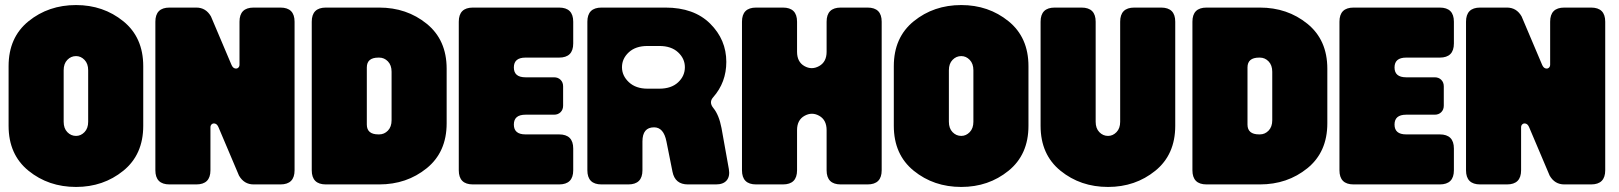

<svg xmlns="http://www.w3.org/2000/svg" viewBox="-20 -730 6408 760"><path d="M14 -468Q14 -582 93 -646Q172 -710 281 -710Q389 -710 468 -646Q547 -582 547 -468V-232Q547 -118 468 -54Q389 10 281 10Q172 10 93 -54Q14 -118 14 -232ZM232 -248Q232 -222 246.5 -207Q261 -192 281 -192Q300 -192 314.5 -207Q329 -222 329 -248V-452Q329 -478 314.5 -493Q300 -508 281 -508Q261 -508 246.5 -493Q232 -478 232 -452Z M845 -226Q840 -238 832 -240.5Q824 -243 818.5 -238.5Q813 -234 813 -226V-56Q813 0 757 0H651Q595 0 595 -56V-644Q595 -700 651 -700H757Q795 -700 815 -665L896 -474Q901 -462 909 -459.5Q917 -457 922.5 -461.5Q928 -466 928 -474V-644Q928 -700 984 -700H1090Q1146 -700 1146 -644V-56Q1146 0 1090 0H984Q946 0 926 -35Z M1214 -644Q1214 -700 1270 -700H1481Q1590 -700 1669 -636Q1748 -572 1748 -458V-242Q1748 -128 1669 -64Q1590 0 1481 0H1270Q1214 0 1214 -56ZM1432 -237Q1432 -198 1478 -198H1481Q1501 -198 1515.5 -213Q1530 -228 1530 -254V-446Q1530 -472 1515.5 -487Q1501 -502 1481 -502H1478Q1432 -502 1432 -463Z M1796 -644Q1796 -700 1852 -700H2193Q2249 -700 2249 -644V-558Q2249 -502 2193 -502H2060Q2014 -502 2014 -463Q2014 -424 2060 -424H2173Q2189 -424 2199 -414Q2209 -404 2209 -388V-312Q2209 -296 2199 -286Q2189 -276 2173 -276H2060Q2014 -276 2014 -237Q2014 -198 2060 -198H2193Q2249 -198 2249 -142V-56Q2249 0 2193 0H1852Q1796 0 1796 -56Z M2305 -644Q2305 -700 2361 -700H2614Q2727 -700 2791 -636.5Q2855 -573 2855 -485Q2855 -404 2803 -345Q2785 -325 2804 -302Q2826 -275 2836 -223L2865 -61Q2870 -32 2856.5 -16Q2843 0 2814 0H2703Q2652 0 2642 -50L2618 -170Q2607 -226 2569 -226Q2523 -226 2523 -170V-56Q2523 0 2467 0H2361Q2305 0 2305 -56ZM2543 -379H2590Q2637 -379 2664 -404Q2691 -429 2691 -464Q2691 -498 2664 -523Q2637 -548 2590 -548H2543Q2496 -548 2469 -523Q2442 -498 2442 -464Q2442 -430 2469.5 -404.5Q2497 -379 2543 -379Z M2917 -644Q2917 -700 2973 -700H3079Q3135 -700 3135 -644V-525Q3135 -485 3164 -468.5Q3193 -452 3222.5 -468.5Q3252 -485 3252 -525V-644Q3252 -700 3308 -700H3414Q3470 -700 3470 -644V-56Q3470 0 3414 0H3308Q3252 0 3252 -56V-215Q3252 -255 3223 -271.5Q3194 -288 3164.5 -271.5Q3135 -255 3135 -215V-56Q3135 0 3079 0H2973Q2917 0 2917 -56Z M3518 -468Q3518 -582 3597 -646Q3676 -710 3785 -710Q3893 -710 3972 -646Q4051 -582 4051 -468V-232Q4051 -118 3972 -54Q3893 10 3785 10Q3676 10 3597 -54Q3518 -118 3518 -232ZM3736 -248Q3736 -222 3750.5 -207Q3765 -192 3785 -192Q3804 -192 3818.5 -207Q3833 -222 3833 -248V-452Q3833 -478 3818.5 -493Q3804 -508 3785 -508Q3765 -508 3750.5 -493Q3736 -478 3736 -452Z M4099 -644Q4099 -700 4155 -700H4261Q4317 -700 4317 -644V-248Q4317 -222 4331.5 -207Q4346 -192 4366 -192Q4385 -192 4399.5 -207Q4414 -222 4414 -248V-644Q4414 -700 4470 -700H4576Q4632 -700 4632 -644V-232Q4632 -118 4553 -54Q4474 10 4366 10Q4257 10 4178 -54Q4099 -118 4099 -232Z M4700 -644Q4700 -700 4756 -700H4967Q5076 -700 5155 -636Q5234 -572 5234 -458V-242Q5234 -128 5155 -64Q5076 0 4967 0H4756Q4700 0 4700 -56ZM4918 -237Q4918 -198 4964 -198H4967Q4987 -198 5001.5 -213Q5016 -228 5016 -254V-446Q5016 -472 5001.5 -487Q4987 -502 4967 -502H4964Q4918 -502 4918 -463Z M5282 -644Q5282 -700 5338 -700H5679Q5735 -700 5735 -644V-558Q5735 -502 5679 -502H5546Q5500 -502 5500 -463Q5500 -424 5546 -424H5659Q5675 -424 5685 -414Q5695 -404 5695 -388V-312Q5695 -296 5685 -286Q5675 -276 5659 -276H5546Q5500 -276 5500 -237Q5500 -198 5546 -198H5679Q5735 -198 5735 -142V-56Q5735 0 5679 0H5338Q5282 0 5282 -56Z M6033 -226Q6028 -238 6020 -240.5Q6012 -243 6006.5 -238.5Q6001 -234 6001 -226V-56Q6001 0 5945 0H5839Q5783 0 5783 -56V-644Q5783 -700 5839 -700H5945Q5983 -700 6003 -665L6084 -474Q6089 -462 6097 -459.5Q6105 -457 6110.5 -461.5Q6116 -466 6116 -474V-644Q6116 -700 6172 -700H6278Q6334 -700 6334 -644V-56Q6334 0 6278 0H6172Q6134 0 6114 -35Z"/></svg>

Font: LT Crewmate
Style: Regular
Weight: 400
Designer: Daniel Lyons
Foundry: LyonsType
Version: Version 1.001;FEAKit 1.0